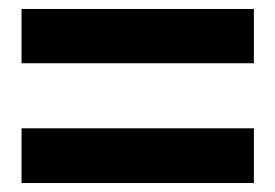

<svg xmlns="http://www.w3.org/2000/svg" viewBox="-20 -508 614 428"><path d="M546 -488V-367H28V-488ZM546 -222V-100H28V-222Z"/></svg>

Font: Overused Grotesk
Style: Bold
Weight: 700
Version: Version 0.003